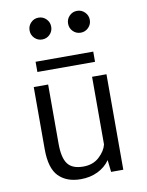

<svg xmlns="http://www.w3.org/2000/svg" viewBox="-94 -916 757 992"><g transform="rotate(-10 285.0 -420.0)"><path d="M177.5 -735.5Q154 -735.5 137.5 -752.2Q121 -769 121 -792.5Q121 -816.5 137.5 -833.2Q154 -850 177.5 -850Q201.5 -850 218 -833.2Q234.5 -816.5 234.5 -792.5Q234.5 -769 218 -752.2Q201.5 -735.5 177.5 -735.5ZM380 -735.5Q356 -735.5 339.5 -752.2Q323 -769 323 -792.5Q323 -816.5 339.5 -833.2Q356 -850 380 -850Q403.5 -850 420.2 -833.2Q437 -816.5 437 -792.5Q437 -769 420.2 -752.2Q403.5 -735.5 380 -735.5ZM123.5 -628H426V-574.5H123.5ZM249 10Q175 10 133.2 -32.5Q91.5 -75 91.5 -174.5V-501H167V-190Q167 -117 191 -84.5Q215 -52 273 -52Q324 -52 356.8 -82.2Q389.5 -112.5 397.5 -146V-501H473V0H409L402 -63Q378 -28.5 338.2 -9.2Q298.5 10 249 10Z"/></g></svg>

Font: League Mono Narrow Light
Style: Regular
Weight: 300
Width: 3
Designer: Tyler Finck
Foundry: The League of Moveable Type / Tyler Finck
Version: Version 2.210